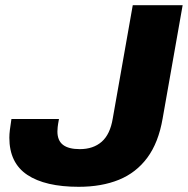

<svg xmlns="http://www.w3.org/2000/svg" viewBox="-20 -707 723 739"><path d="M283 12Q154 12 85 -34Q16 -80 16 -177Q16 -191 18 -207Q20 -223 24 -249H207Q203 -228 202 -218Q201 -208 201 -201Q201 -166 222.5 -149.5Q244 -133 287 -133Q339 -133 371.5 -161.5Q404 -190 414 -251L491 -687H683L606 -251Q590 -158 547 -100Q504 -42 437.5 -15Q371 12 283 12Z"/></svg>

Font: Archivo SemiExpanded ExtraBold
Style: Italic
Weight: 800
Width: 6
Italic angle: -10°
Designer: Hector Gatti
Foundry: Omnibus-Type
Version: Version 2.001